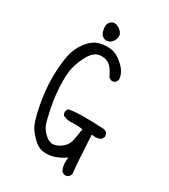

<svg xmlns="http://www.w3.org/2000/svg" viewBox="-205 -929 910 1036"><g transform="rotate(30 250.0 -410.5)"><path d="M251 -783.2Q251 -799.3 236.8 -813.2Q222.7 -827.1 204.6 -832Q199.7 -833 195.3 -833Q181.6 -833 169.9 -821.3Q158.7 -810.1 158.7 -791Q158.7 -785.2 159.7 -779.3Q164.1 -749.5 175.5 -740.2Q187 -731 199.7 -729Q219.7 -729 233.2 -742.4Q246.6 -755.9 250 -775.4Q251 -779.3 251 -783.2ZM368.7 11.2Q370.1 11.7 374 11.7Q377.9 11.7 384.3 9.5Q390.6 7.3 396.5 2.4L404.8 -13.2Q398.9 -66.9 396 -121.6Q393.1 -176.3 388.7 -250.5Q404.8 -248.5 410.2 -248.5Q431.6 -248.5 447.8 -258.8L455.6 -274.9Q456.1 -276.9 456.1 -279.3Q456.1 -281.7 455.1 -285.6Q454.1 -293.9 448.7 -300.8L432.6 -309.1Q361.8 -313 311.5 -313Q275.4 -313 258.3 -311.5Q241.2 -310.1 233.4 -309.1Q218.3 -307.6 209 -304.7L201.7 -289.6Q201.2 -287.6 201.2 -286.1Q201.2 -272.5 208.5 -263.7Q229 -252.9 252.9 -252.9Q256.3 -252.9 263.7 -253.4Q271 -253.9 286.6 -253.9Q302.2 -253.9 322.3 -251.5L330.6 -250.5Q323.7 -202.6 317.9 -174.8Q311 -145 287.6 -125.5Q264.2 -106.4 239.7 -101.6Q234.9 -100.6 228.3 -100.6Q221.7 -100.6 212.9 -104Q199.7 -108.4 187 -119.6Q162.1 -141.6 150.9 -166Q140.6 -189.9 127.4 -253.9Q108.9 -346.7 108.9 -424.3Q108.9 -453.6 111.8 -479.5Q116.7 -526.9 144.5 -581.5Q173.3 -638.7 211.9 -643.1Q219.2 -644 225.6 -644Q259.3 -644 280.8 -622.6Q298.8 -604 317.9 -564L333.5 -556.2Q335.4 -555.7 336.9 -555.7Q350.6 -555.7 359.4 -563L367.7 -579.1Q366.7 -620.6 330.1 -656.2Q292 -693.4 254.9 -700.7Q239.7 -703.6 224.1 -703.6Q200.7 -703.6 176.8 -697.3Q136.7 -686 105 -644Q72.3 -601.1 62 -547.4Q51.3 -492.2 50.3 -415Q50.3 -411.1 50.3 -407.2Q50.3 -333 68.1 -240Q85.9 -147 108.9 -115.7Q132.3 -84 158.2 -62Q183.1 -41.5 213.9 -39.6Q219.7 -39.1 225.6 -39.1Q251 -39.1 272.9 -45.9Q300.3 -54.7 326.7 -71.3L340.8 -80.6L339.4 -63.5Q338.9 -57.1 338.9 -51.3Q338.9 -21.5 352.5 3.4Z"/></g></svg>

Font: NaikaiFont
Style: Light
Weight: 300
Version: Version 1.89